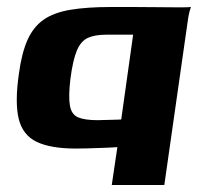

<svg xmlns="http://www.w3.org/2000/svg" viewBox="-20 -421 572 548"><path d="M299 107 315 -1Q301 0 287.5 0.5Q274 1 259.5 1.5Q245 2 229.5 2.5Q214 3 197 3Q125 3 85 -16Q45 -35 33.5 -81.5Q22 -128 34 -211Q42 -270 58.5 -307Q75 -344 104 -364.5Q133 -385 180.5 -393Q228 -401 296 -401Q324 -401 360 -401Q396 -401 432 -400.5Q468 -400 493.5 -400Q519 -400 525 -401Q520 -388 517.5 -372Q515 -356 512 -334L449 107ZM259 -78Q266 -78 276 -78.5Q286 -79 296.5 -79Q307 -79 315 -79.5Q323 -80 326 -80L360 -322Q348 -322 330.5 -322Q313 -322 283 -322Q251 -322 231 -313Q211 -304 199.5 -277Q188 -250 181 -196Q175 -146 179.5 -120Q184 -94 203 -86Q222 -78 259 -78Z"/></svg>

Font: Genos Thin
Style: Bold Italic
Weight: 700
Italic angle: -8°
Version: Version 1.010